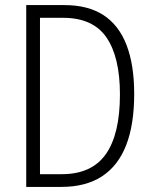

<svg xmlns="http://www.w3.org/2000/svg" viewBox="-20 -734 601 754"><path d="M507 -365Q507 -245 475.5 -164Q444 -83 380.5 -41.5Q317 0 221 0H83V-714H233Q326 -714 386.5 -674.5Q447 -635 477 -557Q507 -479 507 -365ZM451 -363Q451 -510 398 -587Q345 -664 228 -664H137V-50H223Q340 -50 395.5 -128.5Q451 -207 451 -363Z"/></svg>

Font: Noto Sans Bengali Condensed Light
Style: Regular
Weight: 300
Width: 3
Designer: Jelle Bosma - Monotype Design Team
Foundry: Monotype Imaging Inc.
Version: Version 2.003